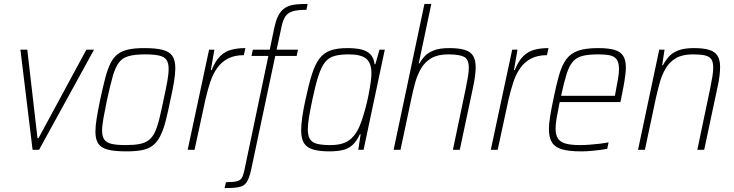

<svg xmlns="http://www.w3.org/2000/svg" viewBox="-20 -763 3737 978"><path d="M146 0 84 -510H119L171 -59H176L420 -510H459L179 0Z M624 8Q565 8 530.5 -0.5Q496 -9 481 -31Q466 -53 466 -92Q466 -121 472.5 -160.5Q479 -200 490 -254Q504 -319 516 -365Q528 -411 543 -441Q558 -471 580 -487.5Q602 -504 634.5 -511Q667 -518 715 -518Q774 -518 808.5 -509Q843 -500 858 -478Q873 -456 873 -415Q873 -387 866.5 -347Q860 -307 848 -254Q835 -189 823 -143.5Q811 -98 795.5 -68.5Q780 -39 758.5 -22Q737 -5 704.5 1.5Q672 8 624 8ZM620 -24Q663 -24 691 -29.5Q719 -35 737.5 -49Q756 -63 768.5 -89Q781 -115 791 -155.5Q801 -196 813 -254Q825 -309 832 -347.5Q839 -386 839 -412Q839 -442 828 -458Q817 -474 790.5 -480Q764 -486 719 -486Q667 -486 635 -477Q603 -468 585 -443.5Q567 -419 554 -373Q541 -327 525 -254Q514 -200 507 -161.5Q500 -123 500 -97Q500 -68 511.5 -52Q523 -36 549 -30Q575 -24 620 -24Z M936 0 1045 -510H1072L1054 -406H1058Q1077 -453 1101.5 -477Q1126 -501 1158 -509.5Q1190 -518 1230 -518L1222 -482Q1175 -482 1142 -465Q1109 -448 1087 -417.5Q1065 -387 1051.5 -346.5Q1038 -306 1027 -259L971 0Z M1124 195 1131 165Q1168 165 1186 160.5Q1204 156 1211.5 143.5Q1219 131 1224 108L1347 -478H1261L1268 -510H1354L1378 -625Q1385 -657 1395 -678Q1405 -699 1418.5 -712Q1432 -725 1450.5 -732Q1469 -739 1493 -741Q1517 -743 1547 -743L1541 -713Q1498 -713 1473 -706Q1448 -699 1435 -681Q1422 -663 1415 -631L1389 -510H1498L1491 -478H1382L1260 98Q1254 126 1247 144Q1240 162 1230.5 172.5Q1221 183 1206.5 187.5Q1192 192 1172 193.5Q1152 195 1124 195Z M1658 8Q1607 8 1575 -1.5Q1543 -11 1528.5 -34Q1514 -57 1514 -99Q1514 -127 1519.5 -166Q1525 -205 1536 -255Q1553 -335 1569.5 -386.5Q1586 -438 1608.5 -466.5Q1631 -495 1665 -506.5Q1699 -518 1749 -518Q1789 -518 1818.5 -511.5Q1848 -505 1866 -487Q1884 -469 1888 -436H1892L1913 -510H1940L1832 0H1805L1817 -79H1813Q1796 -42 1774 -23Q1752 -4 1723 2Q1694 8 1658 8ZM1662 -24Q1700 -24 1726 -32.5Q1752 -41 1770 -58Q1788 -75 1803 -102Q1813 -121 1823 -150.5Q1833 -180 1842 -213.5Q1851 -247 1857.5 -280.5Q1864 -314 1868 -342.5Q1872 -371 1872 -389Q1872 -442 1845.5 -464Q1819 -486 1757 -486Q1713 -486 1684 -478Q1655 -470 1636 -446.5Q1617 -423 1602 -377Q1587 -331 1571 -255Q1560 -203 1554 -166Q1548 -129 1548 -104Q1548 -71 1559.5 -53.5Q1571 -36 1596.5 -30Q1622 -24 1662 -24Z M1985 0 2142 -743H2177L2113 -440H2117Q2126 -458 2142.5 -476Q2159 -494 2189 -506Q2219 -518 2268 -518Q2319 -518 2348.5 -508.5Q2378 -499 2390.5 -477.5Q2403 -456 2403 -420Q2403 -401 2399.5 -374.5Q2396 -348 2390 -320L2322 0H2287L2353 -315Q2360 -349 2364 -374.5Q2368 -400 2368 -418Q2368 -461 2344 -473.5Q2320 -486 2263 -486Q2210 -486 2177 -466.5Q2144 -447 2125 -414.5Q2106 -382 2095 -342.5Q2084 -303 2076 -264L2020 0Z M2480 0 2589 -510H2616L2598 -406H2602Q2621 -453 2645.5 -477Q2670 -501 2702 -509.5Q2734 -518 2774 -518L2766 -482Q2719 -482 2686 -465Q2653 -448 2631 -417.5Q2609 -387 2595.5 -346.5Q2582 -306 2571 -259L2515 0Z M2940 8Q2880 8 2844 -2Q2808 -12 2792 -37Q2776 -62 2776 -105Q2776 -132 2782 -169Q2788 -206 2798 -254Q2813 -329 2827.5 -379.5Q2842 -430 2864 -460.5Q2886 -491 2924.5 -504.5Q2963 -518 3026 -518Q3079 -518 3110 -509Q3141 -500 3154.5 -478Q3168 -456 3168 -419Q3168 -405 3165 -379.5Q3162 -354 3156 -322Q3150 -290 3143 -256L3140 -243H2831Q2822 -199 2816 -165.5Q2810 -132 2810 -108Q2810 -76 2822 -57.5Q2834 -39 2861.5 -31.5Q2889 -24 2935 -24Q2957 -24 2983.5 -26Q3010 -28 3035.5 -31Q3061 -34 3080 -38L3073 -5Q3058 -2 3035.5 1Q3013 4 2988 6Q2963 8 2940 8ZM2838 -275H3112L3116 -296Q3122 -328 3127.5 -358.5Q3133 -389 3133 -411Q3133 -444 3121.5 -460Q3110 -476 3087 -481Q3064 -486 3028 -486Q2979 -486 2948 -478.5Q2917 -471 2898 -449Q2879 -427 2866 -385.5Q2853 -344 2838 -275Z M3230 0 3338 -510H3365L3353 -431H3357Q3369 -454 3386.5 -474Q3404 -494 3434.5 -506Q3465 -518 3514 -518Q3565 -518 3594 -508.5Q3623 -499 3635.5 -478Q3648 -457 3648 -422Q3648 -402 3645 -376.5Q3642 -351 3635 -320L3567 0H3532L3598 -315Q3605 -349 3609 -374.5Q3613 -400 3613 -418Q3613 -447 3603 -461.5Q3593 -476 3570 -481Q3547 -486 3509 -486Q3456 -486 3423.5 -467Q3391 -448 3371.5 -415.5Q3352 -383 3341 -343.5Q3330 -304 3321 -264L3265 0Z"/></svg>

Font: Saira SemiCondensed Thin
Style: Italic
Weight: 250
Width: 4
Italic angle: -12°
Designer: Hector Gatti with collaboration of the Omnibus-Type team
Foundry: Omnibus-Type
Version: Version 1.101